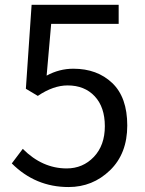

<svg xmlns="http://www.w3.org/2000/svg" viewBox="-20 -753 595 786"><path d="M260.7 12.7Q125 12.7 28.3 -84L73.2 -143.6Q153.3 -63.5 252.9 -63.5Q319.3 -63.5 364.3 -110.8Q409.2 -158.2 409.2 -236.3Q409.2 -314.5 367.7 -358.9Q326.2 -403.3 256.8 -403.3Q198.2 -403.3 134.8 -360.4L85.9 -389.6L109.4 -733.4H465.8V-655.3H189.5L170.9 -443.4Q222.7 -471.7 280.3 -471.7Q377.9 -471.7 439.5 -413.1Q501 -354.5 501 -239.3Q501 -124 430.2 -55.7Q359.4 12.7 260.7 12.7Z"/></svg>

Font: irohakakuC Regular
Style: Regular
Weight: 400
Designer: [Source Han Sans]
Ryoko NISHIZUKA Ë•øÂ°öÊ∂ºÂ≠ê (kana & ideographs); Paul D. Hunt (Latin, Greek & Cyrillic); Wenlong ZHAN
Version: Version 1.001.20160904